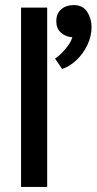

<svg xmlns="http://www.w3.org/2000/svg" viewBox="-20 -737 381 757"><path d="M63 0V-707H166V0ZM225 -465 197 -506Q211 -515 224.5 -529Q238 -543 249.5 -559Q261 -575 265 -590Q238 -592 220 -608.5Q202 -625 202 -653Q202 -684 221.5 -700.5Q241 -717 270 -717Q307 -717 324 -690Q341 -663 341 -630Q341 -594 324.5 -559.5Q308 -525 281.5 -500Q255 -475 225 -465Z"/></svg>

Font: Onest Medium
Style: Regular
Weight: 500
Designer: Dmitri Voloshin, Andrey Kudryavtsev
Foundry: Dmitri Voloshin, Andrey Kudryavtsev
Version: Version 1.000;gftools[0.9.33]